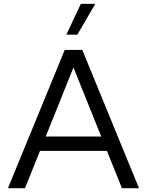

<svg xmlns="http://www.w3.org/2000/svg" viewBox="-20 -997 778 1017"><path d="M112.3 0H22L322.8 -732.4H416L716.3 0H626L546.4 -197.8H191.9ZM222.2 -273.9H516.1L369.1 -639.6ZM389.6 -813.5H331.5L408.2 -976.6H484.9Z"/></svg>

Font: Kumbh Sans
Style: Regular
Weight: 400
Version: Version 1.005